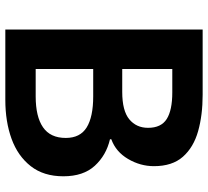

<svg xmlns="http://www.w3.org/2000/svg" viewBox="-50 -731 781 721"><g transform="rotate(90 340.5 -370.5)"><path d="M91 0V-741H336Q412 -741 472.5 -724Q533 -707 568.5 -667Q604 -627 604 -558Q604 -507 577 -461Q550 -415 503 -398V-393Q563 -379 602.5 -336Q642 -293 642 -218Q642 -144 604 -95.5Q566 -47 501.5 -23.5Q437 0 355 0ZM239 -439H325Q396 -439 428 -465.5Q460 -492 460 -536Q460 -585 427 -606Q394 -627 327 -627H239ZM239 -114H342Q418 -114 458 -141.5Q498 -169 498 -227Q498 -281 458.5 -305.5Q419 -330 342 -330H239Z"/></g></svg>

Font: Chiron Sans HK TT
Style: Bold
Weight: 700
Designer: Ryoko NISHIZUKA 西塚涼子 (kana, bopomofo & ideographs); Paul D. Hunt (Latin, Greek & Cyrillic); Sandoll Communications 산돌커뮤니
Foundry: Adobe
Version: Version 2.022;hotconv 1.0.109;makeotfexe 2.5.65596